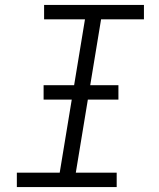

<svg xmlns="http://www.w3.org/2000/svg" viewBox="-20 -755 640 775"><path d="M48 0V-58H221L323 -677H158V-735H561V-677H388L286 -58H451V0ZM156 -353V-411H458V-353Z"/></svg>

Font: Iosevka Slab Light Extended
Style: Italic
Weight: 300
Width: 7
Italic angle: -9°
Monospace: yes
Designer: Belleve Invis
Foundry: Belleve Invis
Version: Version 11.1.0; ttfautohint (v1.8.3)